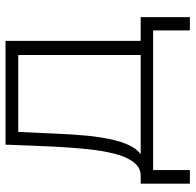

<svg xmlns="http://www.w3.org/2000/svg" viewBox="-26 -536 692 679"><g transform="rotate(-90 319.5 -196.0)"><path d="M10 130V-44H41Q67 -45 85 -68Q105 -93 116 -137Q127 -181 132.5 -236.5Q138 -292 141 -350L148 -522H515V-44H599V130H552V0H58V130ZM465 -44V-477H193L187 -347Q185 -292 180 -237.5Q175 -183 164 -137.5Q153 -92 134 -64Q125 -52 114 -44Z"/></g></svg>

Font: Montserrat Z Light
Style: Regular
Weight: 300
Designer: Julieta Ulanovsky
Foundry: Julieta Ulanovsky
Version: Version 8.000